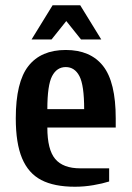

<svg xmlns="http://www.w3.org/2000/svg" viewBox="-20 -700 500 730"><path d="M100 -550 180 -680H285L365 -550H288L232 -620L176 -550ZM40 -250Q40 -388 88 -449Q136 -510 230 -510Q324 -510 372 -449Q420 -388 420 -250V-215H160Q160 -131 190 -95.5Q220 -60 285 -60H395V-10Q370 -2 335 4Q300 10 265 10Q186 10 137 -15.5Q88 -41 64 -98Q40 -155 40 -250ZM300 -285Q300 -376 282 -410.5Q264 -445 230 -445Q196 -445 178 -410.5Q160 -376 160 -285Z"/></svg>

Font: Cuprum
Style: Bold
Weight: 700
Designer: Jovanny Lemonad
Foundry: Jovanny Lemonad
Version: Version 2.000